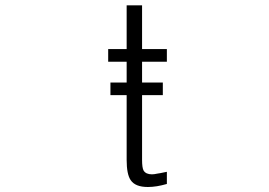

<svg xmlns="http://www.w3.org/2000/svg" viewBox="-20 -708 1040 741"><path d="M528.3 -687.5H468.8V-518.6H397.5V-469.7H468.8V-389.6H406.2V-340.8H468.8V-90.8Q468.8 -35.2 484.4 -12.7Q502 13.7 550.8 13.7Q567.4 13.7 585.9 10.7Q603.5 7.8 624 2V-44.9L614.3 -43Q596.7 -39.1 587.9 -38.1Q575.2 -35.2 566.4 -35.2Q543 -35.2 534.2 -49.8Q528.3 -60.5 528.3 -90.8V-340.8H608.4V-389.6H528.3V-469.7H624V-518.6H528.3Z"/></svg>

Font: DotumChe
Style: Regular
Weight: 400
Monospace: yes
Version: Version 2.21